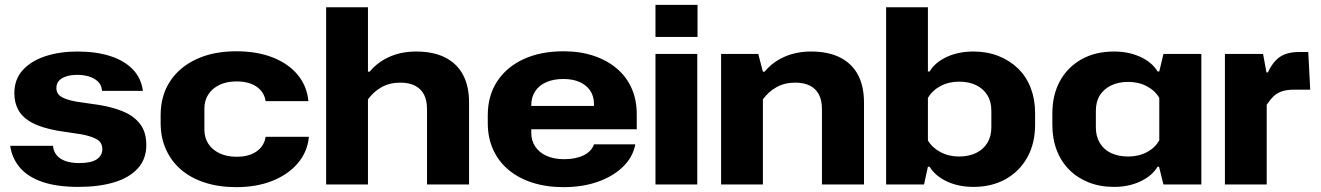

<svg xmlns="http://www.w3.org/2000/svg" viewBox="-20 -759 5434 790"><path d="M303 10Q213 10 153 -11Q93 -32 61 -70.5Q29 -109 22 -159H198Q200 -136 213.5 -120Q227 -104 250.5 -96Q274 -88 306 -88Q355 -88 378 -103.5Q401 -119 401 -145Q401 -172 379.5 -185Q358 -198 317 -206L218 -221Q151 -233 112 -254Q73 -275 56 -305.5Q39 -336 39 -375Q39 -433 74 -471Q109 -509 167.5 -528Q226 -547 298 -547Q375 -547 433 -528.5Q491 -510 526 -474Q561 -438 568 -385H400Q398 -409 383.5 -423Q369 -437 347 -444Q325 -451 299 -451Q270 -451 250.5 -444Q231 -437 221.5 -425.5Q212 -414 212 -397Q212 -374 231 -361.5Q250 -349 293 -341L389 -327Q445 -318 488.5 -299.5Q532 -281 557 -248Q582 -215 582 -162Q582 -104 546.5 -65.5Q511 -27 448.5 -8.5Q386 10 303 10Z M952 11Q881 11 823.5 -7.5Q766 -26 725.5 -60.5Q685 -95 663 -144Q641 -193 641 -253V-285Q641 -365 679.5 -424Q718 -483 788 -515.5Q858 -548 952 -548Q1038 -548 1102.5 -522.5Q1167 -497 1205 -451Q1243 -405 1249 -343H1073Q1067 -381 1035.5 -402.5Q1004 -424 953 -424Q913 -424 883.5 -410Q854 -396 837.5 -371Q821 -346 821 -313V-225Q821 -192 837.5 -167Q854 -142 884 -128Q914 -114 954 -114Q987 -114 1012 -123.5Q1037 -133 1053 -151.5Q1069 -170 1073 -196H1251Q1245 -134 1205.5 -87.5Q1166 -41 1101 -15Q1036 11 952 11Z M1322 0V-729H1494V-464H1501Q1534 -504 1583 -525.5Q1632 -547 1692 -547Q1764 -547 1812.5 -522Q1861 -497 1885.5 -450.5Q1910 -404 1910 -337V0H1737V-310Q1737 -346 1724.5 -370Q1712 -394 1687.5 -406.5Q1663 -419 1627 -419Q1583 -419 1549.5 -400Q1516 -381 1494 -350V0Z M2299 11Q2228 11 2170.5 -7.5Q2113 -26 2072 -60.5Q2031 -95 2009 -143.5Q1987 -192 1987 -253V-285Q1987 -365 2025.5 -424Q2064 -483 2134 -515.5Q2204 -548 2299 -548Q2367 -548 2422.5 -529.5Q2478 -511 2518 -477Q2558 -443 2579 -395.5Q2600 -348 2600 -289V-227H2137V-323H2438L2424 -306V-331Q2424 -363 2408.5 -386Q2393 -409 2365 -421.5Q2337 -434 2298 -434Q2258 -434 2228 -421Q2198 -408 2182 -383.5Q2166 -359 2166 -326V-212Q2166 -180 2182.5 -155.5Q2199 -131 2229.5 -117.5Q2260 -104 2301 -104Q2349 -104 2381.5 -120Q2414 -136 2424 -165H2594Q2584 -112 2543 -72.5Q2502 -33 2439.5 -11Q2377 11 2299 11Z M2677 0V-537H2849V0ZM2677 -607V-739H2850V-607Z M2947 0V-537H3100L3119 -464H3126Q3159 -504 3208 -525.5Q3257 -547 3317 -547Q3389 -547 3437.5 -522Q3486 -497 3510.5 -450.5Q3535 -404 3535 -337V0H3362V-310Q3362 -346 3349.5 -370Q3337 -394 3312.5 -406.5Q3288 -419 3252 -419Q3208 -419 3174.5 -400Q3141 -381 3119 -350V0Z M3985 10Q3924 10 3876 -12.5Q3828 -35 3805 -73H3798L3782 0H3626V-729H3798V-465H3805Q3828 -503 3876 -525Q3924 -547 3985 -547Q4042 -547 4088.5 -528.5Q4135 -510 4169 -477Q4203 -444 4221 -397Q4239 -350 4239 -294V-246Q4239 -169 4207 -111.5Q4175 -54 4118 -22Q4061 10 3985 10ZM3926 -115Q3966 -115 3996 -129.5Q4026 -144 4042.5 -171Q4059 -198 4059 -234V-303Q4059 -341 4042.5 -367.5Q4026 -394 3996.5 -408.5Q3967 -423 3926 -423Q3884 -423 3850 -405Q3816 -387 3798 -356V-181Q3816 -151 3850 -133Q3884 -115 3926 -115Z M4564 10Q4506 10 4459.5 -8.5Q4413 -27 4379.5 -60.5Q4346 -94 4328 -141Q4310 -188 4310 -245V-292Q4310 -369 4341.5 -426Q4373 -483 4430 -515Q4487 -547 4564 -547Q4624 -547 4672 -525Q4720 -503 4743 -465H4750L4767 -537H4923V0H4767L4749 -73H4743Q4720 -35 4672 -12.5Q4624 10 4564 10ZM4622 -115Q4665 -115 4699 -133Q4733 -151 4750 -182V-356Q4733 -386 4699 -404Q4665 -422 4622 -422Q4582 -422 4552 -407.5Q4522 -393 4505.5 -367Q4489 -341 4489 -303V-234Q4489 -198 4505.5 -170.5Q4522 -143 4552 -129Q4582 -115 4622 -115Z M5020 0V-537H5177L5191 -461H5197Q5217 -505 5246.5 -525Q5276 -545 5325 -545H5363L5371 -390H5304Q5274 -390 5254 -383Q5234 -376 5220 -362.5Q5206 -349 5192 -328V0Z"/></svg>

Font: Hubot Sans SemiExpanded
Style: Bold
Weight: 700
Width: 6
Designer: Deni Anggara
Foundry: GitHub, Inc., Subsidiary of Microsoft Corporation
Version: Version 2.000